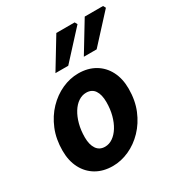

<svg xmlns="http://www.w3.org/2000/svg" viewBox="-178 -882 966 1023"><g transform="rotate(-30 305.5 -370.5)"><path d="M222.1 12Q164.1 12 120.7 -13.3Q77.4 -38.6 53.5 -84.7Q29.5 -130.8 29.5 -192.5Q29.5 -264.4 53.4 -322.2Q77.3 -380.1 117.3 -421.7Q157.4 -463.4 206.9 -485.8Q256.4 -508.1 307.5 -508.1Q365.6 -508.1 408.9 -482.8Q452.3 -457.5 476.2 -411.4Q500.1 -365.3 500.1 -303.6Q500.1 -231.7 476.3 -173.9Q452.4 -116.1 412.3 -74.4Q372.3 -32.7 322.8 -10.4Q273.2 12 222.1 12ZM237.3 -98Q262.7 -98 285.2 -113.5Q307.7 -129 324.8 -156.5Q341.9 -184 351.8 -221Q361.7 -258 361.7 -300.9Q361.7 -346.9 344.5 -372.5Q327.3 -398.1 292.4 -398.1Q267.2 -398.1 244.6 -383Q222 -367.9 204.9 -340.4Q187.8 -313 177.9 -276Q167.9 -239 167.9 -195.2Q167.9 -150.3 185.5 -124.2Q203.1 -98 237.3 -98ZM203.5 -570 314.6 -753H427.3L435.9 -737.4L282.3 -570ZM378.2 -570 489.3 -753H602L610.6 -737.4L457 -570Z"/></g></svg>

Font: Source Sans 3 VF
Style: Italic
Weight: 200
Italic angle: -11°
Designer: Paul D. Hunt
Foundry: Adobe Systems Incorporated
Version: Version 3.042;hotconv 1.0.118;makeotfexe 2.5.65603